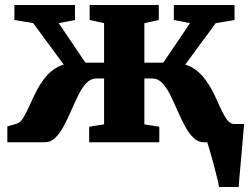

<svg xmlns="http://www.w3.org/2000/svg" viewBox="-20 -572 1002 772"><path d="M860.5 180Q858.5 165 852 139Q845.5 113 837.8 84.2Q830 55.5 823.2 32.2Q816.5 9 813 0L779 -73.5H961.5Q960.5 -60.5 958.2 -34.5Q956 -8.5 953.2 23.5Q950.5 55.5 947.5 87Q944.5 118.5 942.5 143.5Q940.5 168.5 939.5 180ZM9.5 0V-63.5L48 -75Q62.5 -79.5 74 -98.8Q85.5 -118 97.8 -145.5Q110 -173 125 -202.8Q140 -232.5 160.2 -258.5Q180.5 -284.5 209 -301Q237.5 -317.5 276.5 -316.5L282.5 -249.5L113.5 -479L38 -491.5V-552H281.5V-491.5L216 -479L323.5 -320H398.5V-479L340.5 -491.5V-552H618.5V-491.5L560.5 -479V-320H636.5L744 -479L679 -491.5V-552H923V-491.5L847.5 -479L678.5 -249.5L684 -316.5Q723.5 -317.5 751.8 -301Q780 -284.5 800.5 -258.5Q821 -232.5 836 -202.8Q851 -173 863 -145.5Q875 -118 887 -98.8Q899 -79.5 913 -75L951.5 -63.5V0H800Q776 0 757.2 -18.5Q738.5 -37 723 -66.2Q707.5 -95.5 693.2 -128.2Q679 -161 664.5 -190.5Q650 -220 632.5 -238.2Q615 -256.5 592.5 -256.5H560.5V-72L620.5 -62.5V0H338.5V-62.5L398.5 -72V-256.5H367.5Q345 -256.5 327.5 -238.2Q310 -220 295.5 -190.5Q281 -161 266.8 -128.2Q252.5 -95.5 237 -66.2Q221.5 -37 202.8 -18.5Q184 0 159.5 0Z"/></svg>

Font: Merriweather 28pt Black
Style: Regular
Weight: 900
Version: Version 2.100